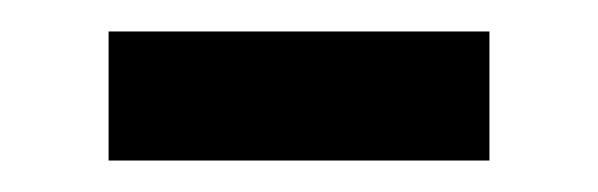

<svg xmlns="http://www.w3.org/2000/svg" viewBox="-20 -358 380 122"><path d="M49 -338H291V-256H49Z"/></svg>

Font: hexukannada05
Style: Book
Weight: 400
Designer: Jelle Bosma - Monotype Design Team
Foundry: Monotype Imaging Inc.
Version: Version 2.003